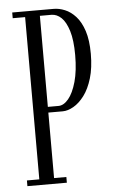

<svg xmlns="http://www.w3.org/2000/svg" viewBox="-52 -736 452 771"><g transform="rotate(-5 174.5 -350.0)"><path d="M27 0V-23H77V-677H27V-700H194.5Q216 -700 239.2 -690.5Q262.5 -681 282.5 -659Q302.5 -637 314.8 -599.8Q327 -562.5 327 -507.5Q327 -451 314.5 -409.2Q302 -367.5 281.8 -340.5Q261.5 -313.5 238.2 -300.2Q215 -287 194.5 -287H136.5V-23H186V0ZM136.5 -310H179.5Q200.5 -310 219.8 -333Q239 -356 251.5 -400.2Q264 -444.5 264 -508Q264 -568 252.5 -605.2Q241 -642.5 222.8 -659.8Q204.5 -677 183 -677H136.5Z"/></g></svg>

Font: Imbue 48pt Light
Style: Regular
Weight: 300
Designer: Tyler Finck
Foundry: Etcetera Type Company
Version: Version 1.102